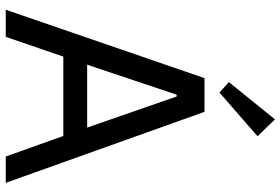

<svg xmlns="http://www.w3.org/2000/svg" viewBox="-178 -822 999 684"><g transform="rotate(90 322.0 -479.5)"><path d="M272 -794.9 404.8 -959 464.8 -897 309.1 -761.2ZM181.2 -205.1 110.8 0H14.2L257.8 -708H377.9L630.9 0H537.1L463.9 -205.1ZM316.9 -608.9 210 -290H434.1L323.2 -608.9Z"/></g></svg>

Font: Sarala
Style: Regular
Weight: 400
Designer: Andres Torresi
Foundry: Huerta Tipografica
Version: Version 1.004;PS 001.003;hotconv 1.0.70;makeotf.lib2.5.58329